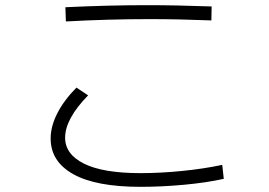

<svg xmlns="http://www.w3.org/2000/svg" viewBox="-20 -729 1040 743"><path d="M233 -701Q401 -709 547 -709Q664 -709 799 -704L798 -650Q670 -655 559 -655Q399 -655 235 -646ZM176 -193Q176 -241 202.5 -292Q229 -343 276 -390L321 -360Q232 -269 232 -196Q232 -132 305.5 -95.5Q379 -59 524 -59Q601 -59 685.5 -67.5Q770 -76 840 -91L846 -37Q779 -22 692 -14Q605 -6 524 -6Q351 -6 263.5 -55Q176 -104 176 -193Z"/></svg>

Font: IBM Plex Sans JP Light
Style: Regular
Weight: 300
Designer: Mike Abbink; Paul van der Laan; Pieter van Rosmalen; Wujin Sim; Yejin Wi; Jinhee Kim; Boomi Park; Yona Kim; Kichan Ma
Foundry: Sandoll Inc.
Version: Version 1.002